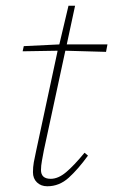

<svg xmlns="http://www.w3.org/2000/svg" viewBox="-20 -638 395 670"><path d="M145 12Q123 12 109 -1.5Q95 -15 95 -37Q95 -55 98 -72Q101 -89 106 -111L179 -451L181 -461L59 -459L63 -477L187 -483L219 -618H242L213 -483H355L350 -457L208 -461L133 -113Q130 -97 126.5 -78Q123 -59 123 -45Q123 -14 157 -14Q183 -14 210.5 -37Q238 -60 275 -105L287 -95Q253 -48 220 -18Q187 12 145 12Z"/></svg>

Font: Source Serif 4 SmText ExtraLight
Style: Italic
Weight: 200
Italic angle: -12°
Designer: Frank Grießhammer
Foundry: Adobe
Version: Version 4.005;hotconv 1.1.0;makeotfexe 2.6.0